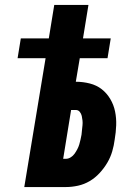

<svg xmlns="http://www.w3.org/2000/svg" viewBox="-20 -755 540 775"><path d="M78 0 164 -520H51L64 -600H177L199 -735H337L315 -600H427L414 -520H302L286 -425H287Q315 -425 342.5 -418Q370 -411 390.5 -395Q411 -379 425 -355.5Q439 -332 444.5 -305Q450 -278 449 -249.5Q448 -221 443 -192Q440 -168 433 -144Q426 -120 413 -98Q400 -76 382 -56.5Q364 -37 342 -24Q320 -11 295 -5.5Q270 0 246 0ZM235 -114H246Q256 -114 265.5 -120Q275 -126 281 -134.5Q287 -143 292 -152.5Q297 -162 300 -172Q303 -182 305 -191.5Q307 -201 309 -211Q310 -221 311 -230.5Q312 -240 313 -249.5Q314 -259 313 -268.5Q312 -278 310 -287Q308 -296 302 -303.5Q296 -311 286 -311H267Z"/></svg>

Font: Iosevka Term Curly Hv Obl
Style: Regular
Weight: 900
Italic angle: -9°
Designer: Belleve Invis
Foundry: Belleve Invis
Version: Version 32.3.0